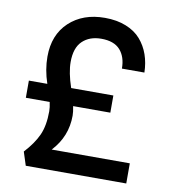

<svg xmlns="http://www.w3.org/2000/svg" viewBox="-81 -795 808 871"><g transform="rotate(10 323.0 -359.5)"><path d="M106 -502.9Q106 -603.5 168.9 -662.4Q231.9 -721.2 333 -721.2Q387.7 -721.2 430.2 -704.3Q472.7 -687.5 498.5 -657.7Q524.4 -627.9 537.6 -590.1Q550.8 -552.2 551.8 -507.8H448.2Q448.2 -561.5 420.2 -593.3Q392.1 -625 333 -625Q279.3 -625 246.6 -593.8Q213.9 -562.5 213.9 -497.1Q213.9 -448.7 236.8 -380.9H431.2V-301.8H259.8Q265.1 -275.9 265.1 -258.8Q265.1 -162.1 198.2 -90.8H558.1V2H95.2L75.2 -60.1Q117.7 -106 137.5 -149.9Q157.2 -193.8 157.2 -259.8Q157.2 -277.3 151.9 -301.8H42V-380.9H127Q106 -442.9 106 -502.9Z"/></g></svg>

Font: SVN-Poppins Medium
Style: Regular
Weight: 500
Designer: Ninad Kale (Devanagari), Jonny Pinhorn (Latin)
Foundry: Indian Type Foundry
Version: Version 3.002 2017